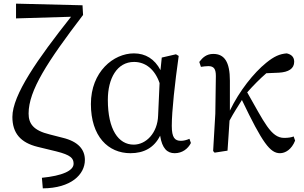

<svg xmlns="http://www.w3.org/2000/svg" viewBox="-20 -827 1667 1054"><path d="M253 -89C162 -111 137 -149 137 -204C137 -330 240 -488 436 -745L433 -798L68 -807V-726L370 -735C187 -504 48 -306 48 -185C48 -96 93 -44 186 -21L289 4C369 24 384 42 384 72C384 110 322 138 210 149L215 207C370 206 446 131 446 51C446 -5 411 -50 323 -71Z M848 -193C845 -97 782 -33 714 -33C630 -33 572 -116 572 -279C572 -396 622 -487 716 -487C778 -487 830 -447 856 -371ZM1020 -65C1004 -58 988 -54 973 -54C940 -54 923 -71 923 -136C923 -217 940 -371 961 -520L946 -529L868 -511L861 -442C829 -503 779 -534 715 -534C603 -534 479 -433 479 -256C479 -78 574 14 696 14C770 14 826 -16 859 -82C870 -12 898 14 939 14C980 14 1012 -10 1028 -42Z M1592 -78C1581 -73 1562 -70 1540 -70C1467 -70 1430 -158 1337 -320C1371 -358 1405 -393 1442 -425L1511 -428C1564 -431 1595 -450 1595 -488C1595 -517 1576 -529 1554 -534C1516 -531 1485 -518 1441 -482C1373 -427 1294 -328 1242 -220V-384C1242 -487 1212 -531 1151 -531C1114 -531 1093 -512 1074 -487L1083 -460C1096 -462 1111 -464 1124 -464C1155 -464 1165 -447 1165 -410L1162 -203L1150 2L1158 11L1229 0C1232 -48 1237 -111 1240 -165C1264 -210 1285 -241 1308 -278C1421 -42 1463 14 1517 14C1547 14 1581 -7 1600 -55Z"/></svg>

Font: Noto Serif CJK JP Medium
Style: Regular
Weight: 500
Designer: Ryoko NISHIZUKA 西塚涼子 (kana & ideographs); Frank Grießhammer (Latin, Greek & Cyrillic); Wenlong ZHANG 张文龙 (bopomofo); San
Foundry: Adobe Systems Incorporated
Version: Version 1.000;PS 1;hotconv 16.6.53;makeotf.lib2.5.65590